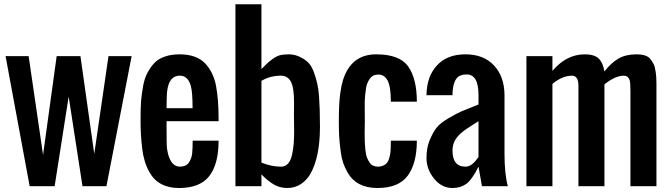

<svg xmlns="http://www.w3.org/2000/svg" viewBox="-20 -895 3228 923"><path d="M310.1 -430.7 242.7 0H122.6L6.8 -625H117.7L187 -150.4L252.4 -625H366.7L433.1 -155.3L501.5 -625H612.8L491.7 0H376.5Z M905.8 -375Q905.8 -451.2 897.5 -481.4Q883.8 -531.2 844.7 -531.2Q784.2 -531.2 781.7 -431.2Q780.8 -399.4 780.8 -388.2V-375ZM780.8 -281.2Q780.8 -204.1 782.2 -185.5Q793.5 -96.7 843.3 -93.8Q875 -93.8 888.2 -113.8Q901.4 -133.8 903.8 -157.7Q906.2 -181.6 906.2 -218.8H1030.8Q1030.8 -106.4 986.3 -48.8Q941.4 8.8 840.8 8.8Q740.2 8.8 697.8 -68.4Q670.9 -116.7 663.6 -180.7Q655.8 -244.6 655.8 -309.1Q655.3 -373.5 658.2 -409.2Q661.1 -444.3 668 -481.4Q674.8 -518.6 688.5 -544.4Q702.1 -570.3 721.7 -591.8Q742.2 -613.3 772.5 -623Q802.7 -633.8 843.3 -633.8Q883.8 -633.8 914.1 -623Q944.3 -612.3 964.8 -591.8Q1006.3 -548.3 1018.6 -481.9Q1030.8 -416 1030.8 -327.1V-312.5H780.8Z M1518.1 -281.7Q1517.6 -137.2 1470.7 -56.6Q1454.1 -28.3 1425.8 -9.8Q1397.5 8.8 1360.8 8.8Q1323.7 8.8 1294.4 -9.3Q1265.1 -27.3 1236.8 -56.6V0H1111.8V-874.5H1236.8V-563Q1290 -619.1 1323.7 -628.9Q1341.8 -633.8 1368.7 -633.8Q1395.5 -633.8 1420.4 -622.1Q1445.3 -610.4 1461.4 -594.7Q1477.5 -578.6 1488.8 -548.3Q1509.8 -492.2 1513.7 -432.1Q1518.1 -372.1 1518.1 -290ZM1330.6 -531.2Q1278.8 -531.2 1236.8 -506.3V-113.3Q1285.2 -93.8 1330.6 -93.8Q1371.1 -93.8 1383.8 -150.4Q1394.5 -196.8 1394 -266.6L1393.1 -344.2L1393.6 -401.9Q1393.6 -475.1 1377.9 -503.4Q1362.3 -531.2 1330.6 -531.2Z M1847.2 -124Q1856 -146.5 1857.4 -168.5Q1858.9 -190.4 1858.9 -218.8H1983.9Q1983.9 -109.4 1939.9 -50.3Q1896 8.8 1794.9 8.8Q1693.8 8.8 1651.4 -64.9Q1625 -110.4 1618.7 -160.6Q1611.8 -210.4 1610.4 -241.2Q1608.9 -272 1608.9 -312.5Q1608.9 -353 1610.4 -383.8Q1611.3 -414.6 1616.2 -449.7Q1621.1 -484.9 1628.9 -510.3Q1668 -633.8 1788.6 -633.8Q1901.9 -633.8 1942.9 -574.7Q1983.9 -515.6 1983.9 -406.2H1858.9Q1858.9 -478.5 1843.3 -507.8Q1827.6 -536.6 1799.8 -536.6Q1771.5 -536.6 1757.8 -516.6Q1744.1 -496.6 1740.2 -474.6Q1736.8 -452.1 1735.4 -438.5Q1732.4 -411.1 1733.4 -372.6Q1733.9 -333.5 1733.9 -312.5L1732.9 -252.9Q1732.9 -161.6 1745.6 -133.8Q1758.3 -106 1771.5 -99.6Q1784.2 -93.8 1796.9 -93.8Q1809.6 -93.8 1819.3 -97.7Q1829.1 -101.6 1835.9 -107.4Q1842.8 -113.3 1847.2 -124Z M2155.3 -171.4Q2155.3 -93.8 2217.8 -93.8Q2246.6 -93.8 2273.9 -131.8Q2278.8 -138.7 2280.3 -139.6V-312.5Q2272.5 -307.1 2254.4 -295.9Q2236.3 -284.2 2225.6 -277.3Q2191.4 -254.9 2173.3 -230Q2155.3 -205.1 2155.3 -171.4ZM2280.3 -437.5Q2280.3 -537.1 2223.6 -537.1Q2193.8 -537.1 2179.2 -522.9Q2155.8 -499.5 2155.3 -437.5H2030.3Q2031.2 -527.3 2080.6 -580.6Q2129.4 -633.8 2217.3 -633.8Q2305.2 -633.8 2355 -580.1Q2404.8 -526.4 2405.3 -437.5V-156.2Q2405.3 -58.6 2421.4 0H2296.9L2280.3 -93.8Q2249 -31.2 2221.7 -11.2Q2194.3 8.8 2155.3 8.8Q2103 8.8 2066.9 -36.1Q2030.8 -81.1 2030.3 -132.8Q2029.8 -183.6 2045.4 -220.7Q2061 -257.8 2078.1 -280.3Q2095.2 -302.7 2135.3 -326.2Q2175.3 -349.6 2195.8 -358.4Q2216.3 -367.2 2246.1 -378.9Q2275.9 -390.6 2280.3 -392.6Z M2885.7 0H2760.7V-482.9Q2760.7 -531.2 2729.5 -531.2Q2683.6 -531.2 2635.7 -491.7V0H2510.7V-625H2635.7V-554.2Q2702.6 -633.8 2791.5 -633.8Q2836.4 -633.8 2857.4 -614.3Q2878.4 -594.7 2885.7 -551.3Q2916.5 -591.8 2952.1 -612.8Q2987.8 -633.8 3038.6 -633.8Q3089.4 -633.8 3106.4 -611.3Q3123.5 -588.9 3127.4 -573.2Q3130.9 -557.1 3132.3 -547.9Q3135.7 -526.4 3135.7 -492.2V0H3010.7V-456.1Q3010.7 -498.5 3006.8 -510.3Q2999.5 -530.8 2979.5 -531.2Q2937.5 -531.2 2885.7 -489.3Z"/></svg>

Font: Oswald
Style: Book
Weight: 400
Designer: vernon adams
Foundry: vernon adams
Version: Version 1.000